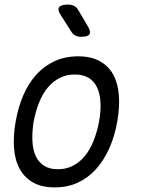

<svg xmlns="http://www.w3.org/2000/svg" viewBox="-20 -805 640 835"><path d="M218 10Q162 10 124.5 -11Q87 -32 66 -70Q45 -108 41 -160.5Q37 -213 48 -276Q59 -339 81.5 -391Q104 -443 138 -480.5Q172 -518 217.5 -539Q263 -560 320 -560Q376 -560 414 -539Q452 -518 472.5 -480.5Q493 -443 497 -391Q501 -339 490 -277Q479 -213 455.5 -160.5Q432 -108 398 -70Q364 -32 319 -11Q274 10 218 10ZM232 -69Q268 -69 297 -84Q326 -99 348.5 -126Q371 -153 386.5 -191.5Q402 -230 411 -277Q419 -322 417 -359.5Q415 -397 402.5 -424Q390 -451 366 -466Q342 -481 305 -481Q269 -481 239.5 -466Q210 -451 187.5 -424Q165 -397 150 -359Q135 -321 126 -275Q119 -229 121 -191Q123 -153 135.5 -126Q148 -99 172 -84Q196 -69 232 -69ZM291 -666 245 -738Q229 -762 237 -773.5Q245 -785 275 -785Q291 -785 302 -779.5Q313 -774 320 -762L363 -689Q376 -667 369 -656Q362 -645 334 -645Q319 -645 308.5 -650Q298 -655 291 -666Z"/></svg>

Font: Maple Mono NL Light
Style: Italic
Weight: 300
Italic angle: -10°
Monospace: yes
Designer: subframe7536
Version: Version 7.000